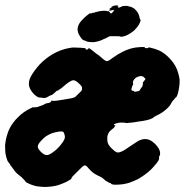

<svg xmlns="http://www.w3.org/2000/svg" viewBox="-84 -686 729 758"><path d="M469 -500Q477 -501 478.5 -500.5Q480 -500 485 -500H489L488 -499L487 -498L488 -497Q493 -495 499 -496Q501 -497 502 -498L503 -499L509 -498Q528 -494 546 -486Q568 -475 587 -454Q612 -428 620 -396Q624 -382 625 -372Q626 -353 621 -329Q616 -304 610 -301Q609 -301 607 -298.5Q605 -296 603 -293Q595 -286 589 -273Q585 -266 575 -257Q556 -239 530 -228Q521 -223 521 -221Q519 -220 517 -219Q503 -211 462 -206Q456 -205 450 -204Q444 -203 436 -202Q428 -201 423 -201Q415 -199 411 -201Q408 -202 400 -202Q392 -202 389 -202L374 -199L373 -198Q366 -197 366 -194Q366 -192 370 -191L372 -190L370 -188Q368 -186 368 -185Q368 -183 354 -172Q343 -163 340 -148Q339 -139 340 -129Q342 -114 356 -101Q368 -89 374 -86Q378 -84 382 -84Q392 -84 411 -96Q419 -102 428 -107.5Q437 -113 444 -118Q462 -131 472 -134Q489 -140 505 -134Q513 -131 520 -125Q533 -115 541 -102Q549 -90 548 -78Q548 -73 546 -71Q543 -68 544 -61Q544 -57 542 -53Q538 -45 521 -26Q505 -8 480 9Q473 14 461 21Q444 29 428 35Q406 42 382 43Q368 44 359 42L355 40Q355 40 355 39Q353 36 348 36Q348 36 347.5 36Q347 36 347 35L344 34Q341 32 339.5 31Q338 30 335 28.5Q332 27 329 24Q320 15 313 12Q305 9 293 2Q280 -5 266 -21Q258 -31 255 -32Q251 -34 247 -32Q245 -32 228 -15Q217 -4 213 0L202 11L201 13Q197 17 198 19Q198 20 197.5 20Q197 20 195 22Q191 25 180 31Q170 36 154 42Q136 49 112 51Q106 52 93.5 52Q81 52 76 51Q62 50 55 48Q40 44 30 39Q26 37 23 35.5Q20 34 18 33Q16 32 17 31Q17 30 13 26Q10 23 10 22.5Q10 22 7 19.5Q4 17 4 17Q4 15 -7 7Q-21 -3 -31 -18Q-40 -31 -41 -31Q-41 -31 -44.5 -37Q-48 -43 -51 -46Q-55 -50 -59 -65Q-62 -77 -63 -85Q-64 -101 -64 -111Q-62 -135 -55 -156Q-51 -170 -45 -181Q-32 -205 -13 -223Q8 -245 38 -259Q48 -264 48 -263Q48 -262 50.5 -262Q53 -262 55 -262.5Q57 -263 57 -263Q58 -262 66 -264Q69 -266 72 -266.5Q75 -267 75 -267.5Q75 -268 82 -270Q90 -273 94 -276Q97 -278 110 -280Q117 -282 118 -286Q119 -289 120 -289Q125 -287 135 -288Q141 -289 145.5 -289.5Q150 -290 162.5 -292Q175 -294 186 -296Q201 -298 208 -301Q212 -302 217 -307Q231 -321 234 -324Q237 -326 238.5 -329Q240 -332 240 -337Q240 -342 238 -345Q236 -349 226 -358Q213 -370 205 -369Q199 -369 187 -361Q179 -356 161 -340Q152 -333 148 -331Q146 -329 144 -328L143 -326V-327Q143 -330 140.5 -328Q138 -326 133 -321Q126 -315 120 -310V-311Q117 -311 105 -304Q95 -297 83 -300Q78 -301 73.5 -301Q69 -301 67 -302Q52 -309 39 -328Q33 -337 31 -346Q29 -355 31 -366Q34 -381 51 -405Q63 -421 73 -432Q118 -478 174 -493Q186 -496 199 -498Q208 -499 219 -498Q233 -498 251 -496Q254 -495 254 -494Q254 -491 258 -490Q261 -489 265 -494L267 -496L269 -495Q270 -495 275 -491Q282 -485 298 -473Q305 -469 315 -460Q332 -444 338.5 -444.5Q345 -445 360 -457Q381 -472 399 -481Q434 -499 469 -500ZM476 -385Q471 -387 460 -383Q453 -380 450 -377Q444 -372 445 -370Q442 -370 441 -363Q440 -362 441 -358.5Q442 -355 442 -354Q437 -345 435 -335Q434 -330 438 -328Q440 -327 443 -327Q445 -327 445 -327Q445 -327 445 -326Q445 -325 446 -324Q450 -323 461 -326Q469 -328 470 -334Q471 -336 473.5 -339Q476 -342 478 -345Q481 -353 480 -359Q480 -361 482 -363Q484 -365 486 -368Q490 -372 490 -374Q490 -375 488.5 -377Q487 -379 486 -379Q485 -379 485 -379.5Q485 -380 485 -380L481 -384H480Q479 -384 479 -384.5Q479 -385 476 -385ZM165 -166Q154 -170 121 -160Q111 -156 99 -149Q91 -144 80 -132Q65 -117 65 -107Q65 -99 77 -87Q89 -75 98 -74Q108 -72 125 -85Q137 -93 147 -104Q157 -115 164 -125Q171 -135 172 -143Q173 -148 170 -157Q168 -164 165 -166ZM368 -664Q373 -666 373 -666L370 -664Q366 -662 366 -662H365Q366 -662 373 -664Q380 -666 380 -666L379 -665L380 -664Q383 -664 383 -664Q383 -664 381 -663Q379 -662 380 -661Q381 -660 383 -661L384 -660Q381 -658 382 -657Q382 -656 383 -656Q386 -655 394 -659L400 -662H403Q407 -662 409.5 -662.5Q412 -663 413 -663Q420 -663 424 -661Q427 -660 428 -660Q429 -660 430.5 -659.5Q432 -659 433 -659Q434 -659 434.5 -658.5Q435 -658 437 -657Q442 -655 446 -652Q462 -638 465 -624Q466 -620 466.5 -619.5Q467 -619 467 -617Q468 -609 470 -609Q474 -609 466 -592Q460 -580 446 -566Q434 -556 423 -550Q408 -542 396 -541Q394 -541 393 -540Q393 -541 393 -541Q393 -543 379 -543Q368 -543 359 -543Q349 -544 343 -540Q333 -534 324 -531Q320 -529 318 -528Q310 -524 295 -521Q287 -519 279 -519.5Q271 -520 267 -520.5Q263 -521 261 -521.5Q259 -522 255 -524Q247 -528 246 -527Q245 -526 237 -535Q231 -543 227 -551Q213 -580 241 -608Q247 -615 258.5 -624.5Q270 -634 272 -634Q272 -634 273 -633Q275 -632 281 -635Q283 -636 284.5 -635.5Q286 -635 289 -636.5Q292 -638 292.5 -638Q293 -638 294.5 -638.5Q296 -639 297.5 -639Q299 -639 300 -639.5Q301 -640 305 -641Q308 -641 311 -642Q315 -643 321 -643Q323 -643 323.5 -643.5Q324 -644 324 -643.5Q324 -643 327 -643.5Q330 -644 330 -643H334Q335 -644 335.5 -643Q336 -642 337.5 -642.5Q339 -643 339 -642.5Q339 -642 340.5 -641.5Q342 -641 347 -644Q352 -647 351.5 -648Q351 -649 351 -649Q346 -647 346 -647Q346 -648 349 -649Q350 -651 350 -651Q347 -651 347 -651Q349 -652 352.5 -654Q356 -656 357 -657Q358 -658 360 -659L357 -658Q354 -657 353.5 -657Q353 -657 355.5 -658.5Q358 -660 361 -661.5Q364 -663 368 -664ZM362 -645 364 -647Q360 -646 352 -644Q344 -642 344 -641.5Q344 -641 346 -639.5Q348 -638 349 -638Q350 -638 350 -637Q350 -634 354 -633Q356 -632 361 -638Q367 -644 367 -646Q367 -647 363 -645Z"/></svg>

Font: TT2020 Style B
Style: Italic
Weight: 400
Italic angle: -15°
Version: Version 0.2.000